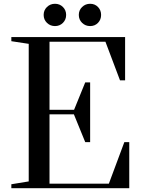

<svg xmlns="http://www.w3.org/2000/svg" viewBox="-20 -996 761 1016"><path d="M40 0V-21L132 -36V-764L40 -778V-800H642V-571H615L538 -775H242V-415H372L431 -560H457V-244H431L371 -391H242V-24H556L638 -244H664V0ZM211 -917Q211 -942 228.5 -959Q246 -976 271 -976Q296 -976 313 -959Q330 -942 330 -917Q330 -892 313 -875Q296 -858 271 -858Q246 -858 228.5 -875Q211 -892 211 -917ZM397 -917Q397 -942 414.5 -959Q432 -976 457 -976Q482 -976 498.5 -959Q515 -942 515 -917Q515 -892 498.5 -875Q482 -858 457 -858Q432 -858 414.5 -875Q397 -892 397 -917Z"/></svg>

Font: Prata
Style: Regular
Weight: 400
Designer: Ivan Petrov
Foundry: Cyreal
Version: Version 2.000